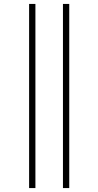

<svg xmlns="http://www.w3.org/2000/svg" viewBox="-20 -762 500 976"><path d="M128 194V-742H160V194ZM300 194V-742H332V194Z"/></svg>

Font: Montserrat ExtraLight
Style: Regular
Weight: 200
Designer: Julieta Ulanovsky
Foundry: Julieta Ulanovsky
Version: Version 9.000; ttfautohint (v1.8.4.7-5d5b)